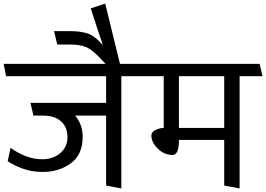

<svg xmlns="http://www.w3.org/2000/svg" viewBox="-31 -1037 1487 1073"><path d="M562 -391H389Q408 -369 419.5 -339Q431 -309 431 -272Q431 -173 365 -124.5Q299 -76 208 -76Q147 -76 96.5 -94.5Q46 -113 12 -136L28 -211Q66 -183 111.5 -165Q157 -147 206 -147Q266 -147 306 -181.5Q346 -216 346 -271Q346 -327 310 -359Q274 -391 211 -391H156Q152 -409 147.5 -426.5Q143 -444 139 -462H562V-611H3Q0 -628 -3.5 -645.5Q-7 -663 -11 -680H760L775 -611H647V16L562 0Z M640 -678H561L522 -719Q477 -765 443 -776.5Q409 -788 367 -788H289L271 -863H364Q413 -863 454 -851.5Q495 -840 544 -785Q527 -836 509.5 -887.5Q492 -939 476 -990L557 -1017Z M1222 -255H969Q969 -209 959.5 -190Q950 -171 934 -171Q887 -171 851 -206Q815 -241 815 -280Q815 -299 838 -310.5Q861 -322 884 -322V-611H767Q764 -628 760.5 -645.5Q757 -663 753 -680H1420Q1424 -663 1428 -645.5Q1432 -628 1436 -611H1308V16L1222 0ZM1222 -611H969V-322H1222Z"/></svg>

Font: Palanquin
Style: Regular
Weight: 400
Designer: Pria Ravichandran
Version: Version 1.0.4